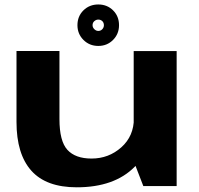

<svg xmlns="http://www.w3.org/2000/svg" viewBox="-20 -812 870 838"><path d="M605.5 0H751V-589H563.5V-108.5ZM239.5 -589.5H52V-280Q52 -139.5 116.8 -67Q181.5 5.5 315 5.5Q479.5 5.5 568 -84.2Q656.5 -174 656.5 -249L564.5 -297Q564.5 -218 509.5 -169Q454.5 -120 379.5 -120Q309 -120 274.2 -158Q239.5 -196 239.5 -292ZM409 -611.5Q447.5 -611.5 473.5 -637.8Q499.5 -664 499.5 -702Q499.5 -741 473.5 -766.8Q447.5 -792.5 409 -792.5Q370.5 -792.5 344.2 -766.8Q318 -741 318 -702Q318 -664 344.2 -637.8Q370.5 -611.5 409 -611.5ZM409 -677Q399.5 -677 391.8 -684.5Q384 -692 384 -702Q384 -713 391.8 -719.8Q399.5 -726.5 409 -726.5Q419.5 -726.5 426.5 -719.8Q433.5 -713 433.5 -702Q433.5 -692 426.5 -684.5Q419.5 -677 409 -677Z"/></svg>

Font: Anybody Expanded
Style: Bold
Weight: 700
Width: 7
Designer: Tyler Finck
Foundry: Etcetera Type Company
Version: Version 1.113;gftools[0.9.25]